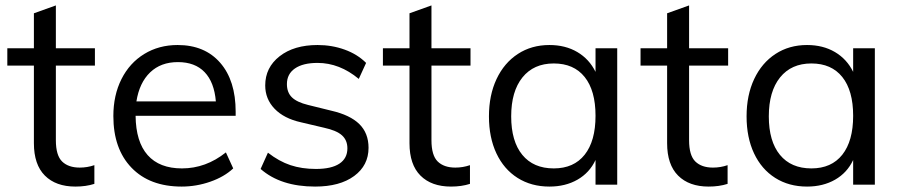

<svg xmlns="http://www.w3.org/2000/svg" viewBox="-20 -681 3325 708"><path d="M186 -439V-164Q186 -108 209 -85.5Q232 -63 274 -63Q302 -63 328 -72V-3Q297 7 258 7Q186 7 145.5 -33.5Q105 -74 105 -153V-439H7V-503H105V-632L186 -661V-503H330V-439Z M849 -254H480Q481 -158 524.5 -109Q568 -60 651 -60Q739 -60 813 -119L840 -60Q807 -29 755.5 -11Q704 7 650 7Q532 7 465 -62.5Q398 -132 398 -253Q398 -330 428 -389.5Q458 -449 512 -482Q566 -515 635 -515Q735 -515 792 -449.5Q849 -384 849 -269ZM483 -307H776Q770 -378 734.5 -415Q699 -452 636 -452Q573 -452 533.5 -414Q494 -376 483 -307Z M941 -58 968 -118Q1009 -86 1051 -72Q1093 -58 1145 -58Q1202 -58 1231.5 -77.5Q1261 -97 1261 -134Q1261 -164 1241 -182Q1221 -200 1175 -210L1090 -230Q1027 -244 992.5 -280Q958 -316 958 -366Q958 -432 1011 -473.5Q1064 -515 1151 -515Q1204 -515 1251 -498Q1298 -481 1330 -449L1303 -390Q1232 -449 1151 -449Q1097 -449 1067.5 -428.5Q1038 -408 1038 -371Q1038 -340 1056.5 -322Q1075 -304 1116 -294L1201 -273Q1271 -257 1305 -223.5Q1339 -190 1339 -136Q1339 -71 1286 -32Q1233 7 1142 7Q1015 7 941 -58Z M1571 -439V-164Q1571 -108 1594 -85.5Q1617 -63 1659 -63Q1687 -63 1713 -72V-3Q1682 7 1643 7Q1571 7 1530.5 -33.5Q1490 -74 1490 -153V-439H1392V-503H1490V-632L1571 -661V-503H1715V-439Z M2256 -503V0H2176V-91Q2154 -44 2109.5 -18.5Q2065 7 2006 7Q1939 7 1888.5 -25Q1838 -57 1810.5 -115.5Q1783 -174 1783 -252Q1783 -330 1811 -389.5Q1839 -449 1889.5 -482Q1940 -515 2006 -515Q2065 -515 2109 -489Q2153 -463 2176 -416V-503ZM2176 -254Q2176 -347 2136 -397Q2096 -447 2022 -447Q1948 -447 1906.5 -395.5Q1865 -344 1865 -252Q1865 -160 1906 -110Q1947 -60 2022 -60Q2096 -60 2136 -110.5Q2176 -161 2176 -254Z M2521 -439V-164Q2521 -108 2544 -85.5Q2567 -63 2609 -63Q2637 -63 2663 -72V-3Q2632 7 2593 7Q2521 7 2480.5 -33.5Q2440 -74 2440 -153V-439H2342V-503H2440V-632L2521 -661V-503H2665V-439Z M3206 -503V0H3126V-91Q3104 -44 3059.5 -18.5Q3015 7 2956 7Q2889 7 2838.5 -25Q2788 -57 2760.5 -115.5Q2733 -174 2733 -252Q2733 -330 2761 -389.5Q2789 -449 2839.5 -482Q2890 -515 2956 -515Q3015 -515 3059 -489Q3103 -463 3126 -416V-503ZM3126 -254Q3126 -347 3086 -397Q3046 -447 2972 -447Q2898 -447 2856.5 -395.5Q2815 -344 2815 -252Q2815 -160 2856 -110Q2897 -60 2972 -60Q3046 -60 3086 -110.5Q3126 -161 3126 -254Z"/></svg>

Font: Muli
Style: Regular
Weight: 400
Designer: Vernon Adams
Foundry: Vernon Adams
Version: Version 2.000